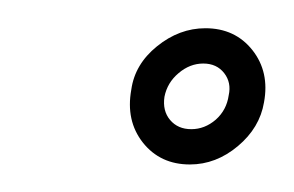

<svg xmlns="http://www.w3.org/2000/svg" viewBox="-20 -713 208 136"><path d="M114.5 -596.5Q93.5 -596.5 81.2 -612Q69 -627.5 73 -649.5Q75.5 -667.5 91.2 -680.2Q107 -693 125.5 -693Q146.5 -693 158.8 -677.5Q171 -662 167 -640.5Q164 -622.5 148.5 -609.5Q133 -596.5 114.5 -596.5ZM115.5 -621.5Q125 -621.5 132.8 -628.2Q140.5 -635 142 -645.5Q144 -654.5 138.8 -661.2Q133.5 -668 124 -668Q114.5 -668 106.5 -661.2Q98.5 -654.5 96.5 -644.5Q95 -634.5 100.5 -628Q106 -621.5 115.5 -621.5Z"/></svg>

Font: Anybody UltraExpanded Light
Style: Italic
Weight: 300
Width: 9
Italic angle: -10°
Designer: Tyler Finck
Foundry: Etcetera Type Company
Version: Version 1.010; ttfautohint (v1.8.3) -l 8 -r 50 -G 200 -x 14 